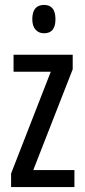

<svg xmlns="http://www.w3.org/2000/svg" viewBox="-20 -759 343 779"><path d="M282 0H25V-55L186 -468H35V-537H275V-478L115 -69H282ZM159 -739Q205 -739 205 -681Q205 -624 159 -624Q137 -624 124 -639Q111 -654 111 -681Q111 -739 159 -739Z"/></svg>

Font: Noto Sans Thai ExtCond
Style: Regular
Weight: 400
Width: 2
Designer: Monotype Design Team
Foundry: Monotype Imaging Inc.
Version: Version 2.002; ttfautohint (v1.8.4.7-5d5b)